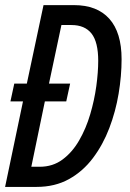

<svg xmlns="http://www.w3.org/2000/svg" viewBox="-20 -734 511 754"><path d="M0 0 70.3 -335.9H21L36.1 -405.8H85.4L150.9 -713.9H270.5Q361.3 -713.9 409.4 -660.2Q457.5 -606.4 457.5 -501.5Q457.5 -436 445.8 -366Q434.1 -295.9 409.2 -230.7Q384.3 -165.5 345 -113.3Q305.7 -61 250.7 -30.5Q195.8 0 123.5 0ZM103 -79.1H135.7Q187.5 -79.1 225.8 -107.7Q264.2 -136.2 291 -182.9Q317.9 -229.5 334.2 -284.9Q350.6 -340.3 358.2 -395.5Q365.7 -450.7 365.7 -495.1Q365.7 -568.8 339.4 -602.3Q313 -635.7 260.7 -635.7H221.2L172.4 -405.8H255.4L240.2 -335.9H156.2Z"/></svg>

Font: Open Sans Condensed Medium
Style: Italic
Weight: 500
Width: 3
Italic angle: -12°
Designer: Monotype Design Team
Foundry: Monotype Imaging Inc.
Version: Version 3.000